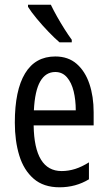

<svg xmlns="http://www.w3.org/2000/svg" viewBox="-20 -786 458 816"><path d="M215 -546Q270 -546 306 -514.5Q342 -483 360 -429.5Q378 -376 378 -309V-253H123Q126 -59 242 -59Q271 -59 299.5 -68Q328 -77 358 -96V-24Q302 10 233 10Q165 10 123 -26.5Q81 -63 62 -125Q43 -187 43 -265Q43 -402 86.5 -474Q130 -546 215 -546ZM215 -480Q174 -480 151 -440Q128 -400 124 -317H302Q302 -361 293 -398Q284 -435 264.5 -457.5Q245 -480 215 -480ZM196 -766Q207 -743 222.5 -715.5Q238 -688 254.5 -662Q271 -636 285 -617V-606H233Q213 -623 186.5 -650.5Q160 -678 136 -707Q112 -736 99 -757V-766Z"/></svg>

Font: Noto Sans Georgian ExtraCondensed
Style: Regular
Weight: 400
Width: 2
Designer: Monotype Design Team, Akaki Razmadze
Foundry: Google LLC
Version: Version 2.005; ttfautohint (v1.8.4.7-5d5b)